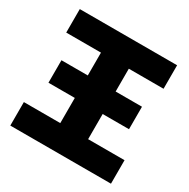

<svg xmlns="http://www.w3.org/2000/svg" viewBox="-158 -845 976 991"><g transform="rotate(30 330.0 -350.0)"><path d="M30 0V-140H247V-290H90V-424H247V-560H40V-700H620V-560H413V-424H570V-290H413V-140H630V0Z"/></g></svg>

Font: Tektur
Style: Bold
Weight: 700
Designer: Adam Jagosz
Foundry: Adam Jagosz
Version: Version 1.005;gftools[0.9.30]